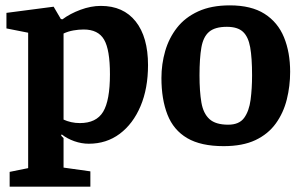

<svg xmlns="http://www.w3.org/2000/svg" viewBox="-20 -531 1127 716"><path d="M16 165V110L85 96V-409L4 -425V-483L180 -506L207 -460L213 -459Q241 -480 280 -494.5Q319 -509 356 -509Q440 -509 486 -451Q532 -393 532 -288Q532 -201 504 -135Q476 -69 426.5 -32Q377 5 311 5Q284 5 257 -4.5Q230 -14 210 -30L208 -25L217 -16V94L317 108V165ZM278 -72Q339 -72 364.5 -114Q390 -156 390 -254Q390 -346 368 -383.5Q346 -421 292 -421Q273 -421 253.5 -417.5Q234 -414 217 -406V-85Q230 -79 245.5 -75.5Q261 -72 278 -72Z M814 14Q729 14 678 -16Q627 -46 604.5 -103.5Q582 -161 582 -240Q582 -292 596 -340.5Q610 -389 640 -427.5Q670 -466 719 -488.5Q768 -511 837 -511Q917 -511 966.5 -479.5Q1016 -448 1039 -392Q1062 -336 1062 -263Q1062 -210 1049.5 -160Q1037 -110 1008.5 -70.5Q980 -31 932.5 -8.5Q885 14 814 14ZM831 -66Q872 -66 890.5 -91.5Q909 -117 914.5 -159Q920 -201 920 -250Q920 -315 913 -354.5Q906 -394 886 -412.5Q866 -431 826 -431Q782 -431 760 -412.5Q738 -394 731 -354Q724 -314 724 -250Q724 -190 731 -149Q738 -108 761 -87Q784 -66 831 -66Z"/></svg>

Font: Faustina
Style: Bold
Weight: 700
Designer: Alfonso Garcia
Foundry: http://www.omnibus-type.com
Version: Version 1.200